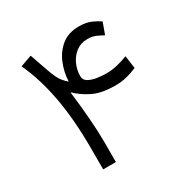

<svg xmlns="http://www.w3.org/2000/svg" viewBox="-147 -764 876 894"><g transform="rotate(-30 291.5 -316.5)"><path d="M129.4 -627.4 162.1 -533.7Q180.7 -480.5 195.6 -462.2Q210.4 -443.8 222.7 -434.1Q224.6 -482.9 243.2 -528.6Q261.7 -574.2 298.3 -603.8Q335 -633.3 391.1 -633.3Q430.7 -633.3 456.5 -621.6Q482.4 -609.9 499.5 -598.1L477.1 -536.1Q460.9 -545.4 441.7 -554Q422.4 -562.5 396.5 -562.5Q360.4 -562.5 334.7 -542.7Q309.1 -522.9 295.4 -492.4Q281.7 -461.9 281.7 -429.2Q281.7 -407.7 301 -397.2Q320.3 -386.7 346.4 -383.1Q372.6 -379.4 392.6 -379.4Q424.8 -379.4 453.9 -386.5Q482.9 -393.6 510.7 -404.3L520 -335.9Q490.7 -323.2 462.6 -316.4Q434.6 -309.6 402.8 -309.6Q329.1 -309.6 283.2 -332.3Q237.3 -355 204.6 -387.2Q213.9 -313 219.7 -239Q225.6 -165 225.6 -112.3V0H157.2V-113.8Q157.2 -267.6 134.8 -389.2Q112.3 -510.7 67.9 -605.5Z"/></g></svg>

Font: Vazir Light WOL-UI
Style: Light-WOL-UI
Weight: 300
Designer: Saber Rastikerdar
Foundry: Saber Rastikerdar
Version: Version 30.1.0